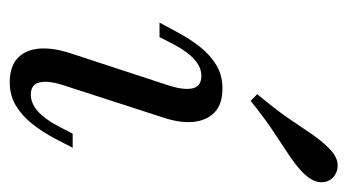

<svg xmlns="http://www.w3.org/2000/svg" viewBox="-180 -523 716 396"><g transform="rotate(90 178.0 -325.0)"><path d="M157.3 -102.4Q146 -70.2 149.6 -50.4Q153.2 -30.6 175 -30.6Q193.5 -30.6 209.7 -45.2Q225.8 -59.7 240.3 -87.1L255.6 -116.9H284.7L266.9 -82.3Q252.4 -54.8 235.5 -33.5Q218.5 -12.1 197.6 0.4Q176.6 12.9 150 12.9Q116.9 12.9 99.6 -3.6Q82.3 -20.2 80.2 -48.8Q78.2 -77.4 90.3 -113.7L154.8 -310.5Q166.1 -343.5 162.5 -362.9Q158.9 -382.3 136.3 -382.3Q118.5 -382.3 102.4 -367.7Q86.3 -353.2 71.8 -325.8L56.5 -296H26.6L45.2 -330.6Q59.7 -358.1 76.6 -379.4Q93.5 -400.8 114.5 -413.3Q135.5 -425.8 162.1 -425.8Q195.2 -425.8 212.1 -409.3Q229 -392.7 231.5 -364.5Q233.9 -336.3 221 -299.2ZM187.9 -483.9 174.2 -497.6Q204 -533.1 223 -560.5Q241.9 -587.9 255.6 -608.5Q269.4 -629 283.9 -643.5Q301.6 -662.1 318.1 -663.3Q334.7 -664.5 346.8 -653.2Q357.3 -641.9 355.6 -625.8Q354 -609.7 335.5 -591.1Q321 -577.4 300.8 -563.7Q280.6 -550 252.8 -531.9Q225 -513.7 187.9 -483.9Z"/></g></svg>

Font: Playfair 5pt SemiExpanded Light Light
Style: Italic
Weight: 300
Italic angle: -15.6°
Version: Version 2.203